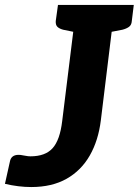

<svg xmlns="http://www.w3.org/2000/svg" viewBox="-50 -747 560 775"><path d="M76 8Q25 8 -30 -5L-10 -95Q-5 -122 25 -122Q30 -122 33.5 -121.5Q37 -121 48 -119Q58 -117 63.5 -116.5Q69 -116 73 -116Q133 -116 162.5 -149Q192 -182 201 -258L259 -727H414L357 -261Q347 -180 312.5 -119.5Q278 -59 219 -25.5Q160 8 76 8ZM282 -727 254 -617 205 -627Q190 -631 182 -638.5Q174 -646 175 -662L184 -727ZM490 -727 482 -662Q481 -646 470.5 -638.5Q460 -631 444 -627L392 -617V-727Z"/></svg>

Font: Aleo ExtraBold
Style: Italic
Weight: 800
Italic angle: -7°
Designer: Alessio Laiso
Foundry: Alessio Laiso
Version: Version 2.001;gftools[0.9.29]